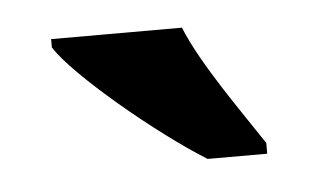

<svg xmlns="http://www.w3.org/2000/svg" viewBox="-28 -802 383 231"><g transform="rotate(-5 163.5 -686.0)"><path d="M215 -606H287V-619C262 -657 216 -721 198 -766H40V-756C62 -721 157 -642 215 -606Z"/></g></svg>

Font: Noto Serif Myanmar Condensed ExtraBold
Style: Regular
Weight: 800
Width: 3
Designer: Ben Mitchell and the Monotype Design Team
Foundry: Monotype Imaging Inc.
Version: Version 2.106